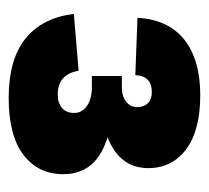

<svg xmlns="http://www.w3.org/2000/svg" viewBox="-40 -940 481 442"><g transform="rotate(90 201.0 -719.5)"><path d="M12.5 -648.5 143.5 -659.5Q147 -636.5 160.5 -624Q174 -611.5 198 -611.5Q218.5 -611.5 229.5 -621.5Q240.5 -631.5 240.5 -649Q240.5 -667.5 224.2 -678.8Q208 -690 180.5 -690V-740.5Q279 -740.5 330.2 -712Q381.5 -683.5 381.5 -624Q381.5 -566.5 337 -532.5Q292.5 -498.5 206 -498.5Q117.5 -498.5 69.5 -537Q21.5 -575.5 12.5 -648.5ZM21.5 -795Q25.5 -866 71.8 -902.8Q118 -939.5 199.5 -939.5Q281 -939.5 324.2 -907Q367.5 -874.5 367.5 -820Q367.5 -765.5 319.2 -737Q271 -708.5 180.5 -709V-759Q202 -759 214.5 -768.8Q227 -778.5 227 -794.5Q227 -810 218 -819Q209 -828 192.5 -828Q155 -828 153.5 -790ZM155.5 -759H180.5V-690H155.5Z"/></g></svg>

Font: Hepta Slab ExtraBold
Style: Regular
Weight: 800
Designer: Michael LaGattuta
Foundry: Michael LaGattuta
Version: Version 1.102